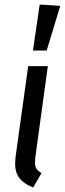

<svg xmlns="http://www.w3.org/2000/svg" viewBox="-20 -820 287 851"><path d="M137 -126Q135 -106 135 -101Q135 -83 141.5 -72.5Q148 -62 164 -53L127 11Q86 -5 66.5 -30Q47 -55 47 -95Q47 -103 49 -125L105 -527H192ZM156 -800 247 -794 187 -596H126Z"/></svg>

Font: Fira Sans Extra Condensed
Style: Italic
Weight: 400
Width: 3
Italic angle: -8°
Designer: Carrois Corporate & Edenspiekermann AG
Foundry: Carrois Corporate GbR & Edenspiekermann AG
Version: Version 4.203